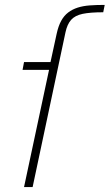

<svg xmlns="http://www.w3.org/2000/svg" viewBox="-20 -763 447 783"><path d="M78 0 180 -478H72L78 -510H186L211 -625Q218 -657 229.5 -678Q241 -699 258 -712Q275 -725 297 -732Q319 -739 346.5 -741Q374 -743 407 -743L401 -713Q348 -713 317 -706.5Q286 -700 270 -682Q254 -664 247 -631L113 0Z"/></svg>

Font: Saira Thin Thin
Style: Italic
Weight: 250
Italic angle: -12°
Version: Version 1.101